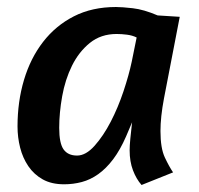

<svg xmlns="http://www.w3.org/2000/svg" viewBox="-20 -518 568 548"><path d="M356 -342 370 -411Q358 -417 342.5 -419Q327 -421 313 -421Q268 -421 236.5 -395.5Q205 -370 185.5 -330.5Q166 -291 157.5 -243.5Q149 -196 149 -153Q149 -109 161.5 -91.5Q174 -74 200 -74Q225 -74 250 -102Q275 -130 296 -170.5Q317 -211 332.5 -257.5Q348 -304 356 -342ZM30 -157Q30 -228 48.5 -290Q67 -352 103 -398.5Q139 -445 191 -471.5Q243 -498 311 -498Q328 -498 359 -494.5Q390 -491 430 -474L493 -470L448 -237Q438 -184 438 -144Q438 -95 450.5 -68.5Q463 -42 474 -26L384 10Q369 -7 359.5 -32Q350 -57 350 -89Q350 -102 352 -122.5Q354 -143 357 -169L340 -129Q323 -90 303 -63.5Q283 -37 260.5 -21Q238 -5 213.5 1.5Q189 8 163 8Q127 8 102 -6Q77 -20 61 -43.5Q45 -67 37.5 -96.5Q30 -126 30 -157Z"/></svg>

Font: Amaranth
Style: Italic
Weight: 400
Designer: Gesine Todt
Foundry: Gesine Todt
Version: Version 1.001